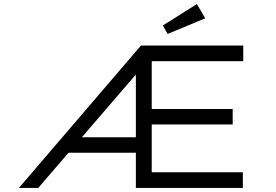

<svg xmlns="http://www.w3.org/2000/svg" viewBox="-20 -924 1356 944"><path d="M73 0 673 -700H1176V-623H726V-388H1124V-312H726V-77H1174V0H648V-173H300L365 -249H648V-601L676 -590L168 0ZM804 -757 781 -799 948 -904 989 -834Z"/></svg>

Font: Lexend Tera Light
Style: Regular
Weight: 300
Designer: Bonnie Shaver-Troup, Thomas Jockin
Foundry: Lexend
Version: Version 1.007